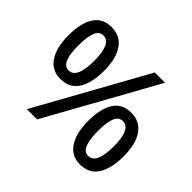

<svg xmlns="http://www.w3.org/2000/svg" viewBox="-163 -946 1178 1178"><g transform="rotate(45 426.0 -357.0)"><path d="M196 -724Q271 -724 311.5 -665.5Q352 -607 352 -501Q352 -395 314 -335.5Q276 -276 196 -276Q123 -276 83 -335.5Q43 -395 43 -501Q43 -607 80.5 -665.5Q118 -724 196 -724ZM668 -714 272 0H183L579 -714ZM196 -652Q161 -652 145.5 -613.5Q130 -575 130 -501Q130 -426 145.5 -387.5Q161 -349 196 -349Q266 -349 266 -501Q266 -652 196 -652ZM652 -438Q727 -438 767.5 -379.5Q808 -321 808 -215Q808 -110 770 -50Q732 10 652 10Q579 10 539.5 -50Q500 -110 500 -215Q500 -321 537 -379.5Q574 -438 652 -438ZM652 -365Q617 -365 601.5 -327.5Q586 -290 586 -215Q586 -140 601.5 -101.5Q617 -63 652 -63Q722 -63 722 -215Q722 -365 652 -365Z"/></g></svg>

Font: Noto Sans Lao Looped Medium
Style: Regular
Weight: 500
Designer: Mark Frömberg, Ben Mitchell
Foundry: The Fontpad Ltd
Version: Version 1.002; ttfautohint (v1.8.4.7-5d5b)